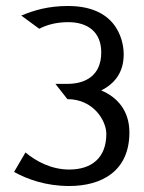

<svg xmlns="http://www.w3.org/2000/svg" viewBox="-20 -610 480 641"><path d="M27 -36C72 -11 134 11 211 11C319 11 412 -38 412 -168C412 -241 371 -286 318 -308C361 -330 393 -366 393 -429C393 -454 385 -590 207 -590C142 -590 94 -576 51 -558L111 -514C138 -528 170 -536 208 -536C272 -536 318 -504 318 -435C318 -355 262 -330 205 -330H165L205 -279C293 -279 335 -206 335 -163C335 -83 286 -44 211 -44C152 -44 101 -71 65 -101Z"/></svg>

Font: Charger Sport
Style: Df
Weight: 400
Designer: Jasper
Foundry: Cannot Into Space Fonts
Version: Version 1.1